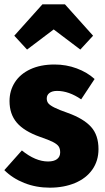

<svg xmlns="http://www.w3.org/2000/svg" viewBox="-24 -849 486 887"><path d="M413 -484 351 -390Q294 -429 240 -429Q217 -429 204.5 -419.5Q192 -410 192 -394Q192 -381 199 -372Q206 -363 226.5 -352.5Q247 -342 290 -327Q362 -301 396.5 -263Q431 -225 431 -160Q431 -106 402.5 -65.5Q374 -25 322.5 -3.5Q271 18 206 18Q143 18 88.5 -3.5Q34 -25 -4 -63L77 -154Q140 -103 198 -103Q225 -103 239.5 -114Q254 -125 254 -145Q254 -162 247 -172.5Q240 -183 220.5 -193Q201 -203 160 -217Q87 -243 53.5 -282.5Q20 -322 20 -382Q20 -430 44.5 -468.5Q69 -507 116 -529Q163 -551 228 -551Q282 -551 330.5 -533Q379 -515 413 -484ZM101 -620 42 -684 172 -829H276L406 -684L347 -620L224 -713Z"/></svg>

Font: Fira Sans Condensed ExtraBold
Style: Regular
Weight: 800
Width: 3
Designer: Carrois Corporate & Edenspiekermann AG
Foundry: Carrois Corporate GbR & Edenspiekermann AG
Version: Version 4.203